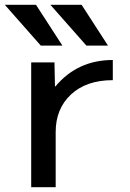

<svg xmlns="http://www.w3.org/2000/svg" viewBox="-58 -780 542 800"><path d="M412 -530V-446Q302 -446 238 -386.5Q174 -327 174 -230V0H72V-520H169L171 -420H173Q265 -530 412 -530ZM92 -760 202 -590H112L-38 -760ZM282 -760 392 -590H302L152 -760Z"/></svg>

Font: M PLUS 1p Medium
Style: Regular
Weight: 500
Version: Version 1.062